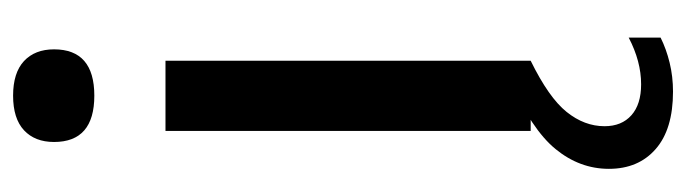

<svg xmlns="http://www.w3.org/2000/svg" viewBox="-388 -422 1023 286"><g transform="rotate(-90 123.0 -279.5)"><path d="M70.5 0V-544H175V0ZM123 -650Q54 -650 54 -710Q54 -738.5 71.5 -754.8Q89 -771 123 -771Q157 -771 174.5 -754.8Q192 -738.5 192 -710Q192 -650 123 -650ZM129 212Q73 212 43.5 186.2Q14 160.5 14 116.5Q14 73 43.5 37Q73 1 145 -30.5L175 0Q120 27 98.8 53.5Q77.5 80 77.5 110Q77.5 135.5 93.8 150Q110 164.5 140 164.5Q174 164.5 209.5 146V193.5Q192.5 202 172 207Q151.5 212 129 212Z"/></g></svg>

Font: Encode Sans Md
Style: Regular
Weight: 500
Designer: Multiple Designers
Foundry: Impallari Type
Version: Version 3.002; ttfautohint (v1.8.3) -l 8 -r 50 -G 200 -x 14 